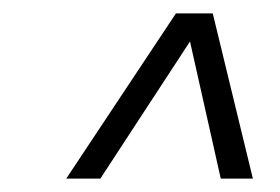

<svg xmlns="http://www.w3.org/2000/svg" viewBox="-20 -770 419 287"><path d="M79 -503 243 -750H298L358 -503H310L264 -708L130 -503Z"/></svg>

Font: Saira Ultra Condensed Light
Style: Italic
Weight: 300
Width: 1
Italic angle: -12°
Designer: Hector Gatti with collaboration of the Omnibus-Type team
Foundry: Omnibus-Type
Version: Version 1.001; ttfautohint (v1.8)